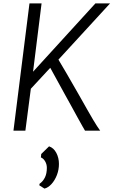

<svg xmlns="http://www.w3.org/2000/svg" viewBox="-20 -767 666 1127"><path d="M59 0 153 -747H224L174 -346L540 -747H626L323 -417Q341 -387 369.2 -338.8Q397.5 -290.5 441 -214Q472 -159 492.5 -123Q513 -87 526.5 -64.2Q540 -41.5 549.5 -27Q559 -12.5 568 0H479Q477 -3 464.8 -24.5Q452.5 -46 435 -78Q417.5 -110 398.8 -144.2Q380 -178.5 364 -207L275 -369L161 -246L129 0ZM241 340 211 321 212 312Q232.5 297.5 243.8 274.5Q255 251.5 255 218Q255 197.5 245 180.2Q235 163 220 157L222 137L268 92Q295 101 310.5 130.2Q326 159.5 326 195Q326 229.5 314 260.5Q302 291.5 282.5 313Q263 334.5 241 340Z"/></svg>

Font: Merriweather Sans Light
Style: Italic
Weight: 300
Italic angle: -7.5°
Designer: Eben Sorkin
Foundry: Eben Sorkin
Version: Version 2.001; ttfautohint (v1.8.3)